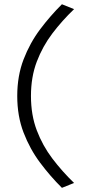

<svg xmlns="http://www.w3.org/2000/svg" viewBox="-20 -786 418 924"><path d="M278 118Q222 62.5 173 -3Q124 -68.5 93.5 -147.8Q63 -227 63 -324Q63 -421 93.5 -500.2Q124 -579.5 173 -644.8Q222 -710 278 -765.5L336.5 -742Q279 -687 232 -625Q185 -563 157 -489.2Q129 -415.5 129 -324Q129 -232.5 157 -158.8Q185 -85 232 -23Q279 39 336.5 94.5Z"/></svg>

Font: Commissioner Flair Light
Style: Regular
Weight: 300
Designer: Kostas Bartsokas
Foundry: Kostas Bartsokas
Version: Version 1.000; ttfautohint (v1.8.3)